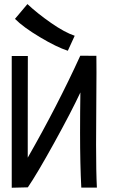

<svg xmlns="http://www.w3.org/2000/svg" viewBox="-20 -902 558 926"><path d="M340.3 -729.5 307.1 -657.2Q252.9 -674.8 172.4 -722.9Q91.8 -771 52.2 -811L112.3 -882.3Q160.2 -837.4 226.1 -791.5Q292 -745.6 340.3 -729.5ZM367.2 -633.3 444.8 -632.8Q444.8 -620.1 445.1 -592.8Q445.3 -565.4 445.3 -551.3Q445.3 -495.1 444.3 -377.4Q443.4 -259.8 443.4 -204.6Q443.4 -70.8 447.3 2.9H372.1Q366.2 -108.4 366.2 -260.7Q366.2 -360.8 367.7 -456.1Q323.2 -361.3 241 -212.4Q158.7 -63.5 114.3 1.5L36.6 3.4V-631.8H114.3Q114.3 -603.5 114 -462.4Q113.8 -321.3 113.8 -241.2V-141.6Q256.8 -391.6 367.2 -633.3Z"/></svg>

Font: FantasqueSansM Nerd Font
Style: Regular
Weight: 400
Monospace: yes
Designer: Jany Belluz
Version: Version 1.8.0 ; ttfautohint (v1.8.2);Nerd Fonts 3.4.0